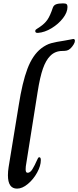

<svg xmlns="http://www.w3.org/2000/svg" viewBox="-20 -1108 464 1138"><path d="M27 -69Q27 -93 31 -117L91 -484Q112 -619 142.5 -700Q173 -781 224 -821Q254 -844 283.5 -852Q313 -860 361 -867Q392 -872 401.5 -874.5Q411 -877 414 -877Q424 -877 424 -866Q424 -857 416.5 -844.5Q409 -832 398 -821Q387 -811 376.5 -808.5Q366 -806 350 -806Q306 -806 277 -776Q252 -751 234.5 -701.5Q217 -652 203 -563L133 -122Q132 -115 132 -105Q132 -93 135 -88.5Q138 -84 144 -84Q159 -84 172 -105Q185 -126 201 -162Q203 -168 206 -172Q209 -176 213 -176Q222 -176 222 -159Q222 -125 200 -85Q178 -45 145 -17.5Q112 10 81 10Q27 10 27 -69ZM202 -913Q189 -913 189 -924Q189 -929 192.5 -932.5Q196 -936 202.5 -939.5Q209 -943 217 -949Q245 -968 261 -991Q277 -1014 293 -1062Q298 -1077 312.5 -1082.5Q327 -1088 354 -1088Q369 -1088 374.5 -1083.5Q380 -1079 380 -1067Q380 -1035 353.5 -1000.5Q327 -966 286 -941Q245 -916 205 -913Z"/></svg>

Font: Charm
Style: Bold
Weight: 700
Designer: Katatrad Aksorn Co.,Ltd.
Foundry: Cadson Demak Co.,Ltd.
Version: Version 1.001